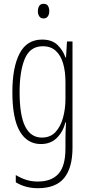

<svg xmlns="http://www.w3.org/2000/svg" viewBox="-20 -798 470 1009"><path d="M201 -590Q253 -590 282 -562Q311 -534 324 -496H327L332 -580H361V-22Q361 83 317.5 137Q274 191 179 191Q114 191 63 160V122Q92 139 119 147.5Q146 156 179 156Q251 156 287.5 115Q324 74 324 -18V-59Q324 -81 324.5 -103Q325 -125 327 -155H324Q311 -105 278.5 -73Q246 -41 195 -41Q123 -41 84 -108Q45 -175 45 -314Q45 -444 83 -517Q121 -590 201 -590ZM205 -555Q138 -555 110.5 -489.5Q83 -424 83 -314Q83 -191 112.5 -133Q142 -75 200 -75Q245 -75 272 -104.5Q299 -134 311.5 -180.5Q324 -227 324 -277V-368Q324 -421 312 -463.5Q300 -506 273.5 -530.5Q247 -555 205 -555ZM209 -778Q226 -778 232.5 -766.5Q239 -755 239 -740Q239 -722 231 -711.5Q223 -701 209 -701Q194 -701 186.5 -712Q179 -723 179 -739Q179 -755 186 -766.5Q193 -778 209 -778Z"/></svg>

Font: Noto Sans Tamil UI ExtraCondensed ExtraLight
Style: Regular
Weight: 200
Width: 2
Designer: Jelle Bosma - Monotype Design Team
Foundry: Monotype Imaging Inc.
Version: Version 2.004; ttfautohint (v1.8.4.7-5d5b)